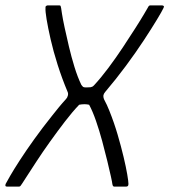

<svg xmlns="http://www.w3.org/2000/svg" viewBox="-44 -693 629 713"><path d="M347 -352Q341 -345 340 -339Q339 -333 342 -325Q348 -314 353 -303Q358 -292 362 -282Q380 -237 393 -192.5Q406 -148 415 -110Q424 -72 428.5 -45.5Q433 -19 433 -10Q433 -4 430.5 -2Q428 0 424 0H380Q378 0 376 -2Q374 -4 373 -11Q373 -14 368 -37Q363 -60 354.5 -95Q346 -130 335.5 -169Q325 -208 312.5 -244Q300 -280 287 -304Q279 -306 269.5 -306Q260 -306 250 -304Q225 -278 197 -241.5Q169 -205 141.5 -166.5Q114 -128 91.5 -93.5Q69 -59 54.5 -36.5Q40 -14 38 -11Q34 -5 32 -2.5Q30 0 26 0H-17Q-22 0 -23.5 -2Q-25 -4 -23 -10Q-20 -16 -6.5 -39.5Q7 -63 30 -98.5Q53 -134 83.5 -176.5Q114 -219 150 -264Q161 -278 174.5 -294.5Q188 -311 201 -325Q206 -330 208 -338Q210 -346 207 -352Q186 -402 170 -452.5Q154 -503 144 -547Q134 -591 129 -621.5Q124 -652 125 -663Q124 -668 127 -670.5Q130 -673 133 -673H176Q180 -673 181 -671Q182 -669 183 -663Q183 -663 186 -643Q189 -623 196 -590.5Q203 -558 212 -520Q221 -482 232.5 -444.5Q244 -407 258 -378Q260 -376 262 -373Q264 -370 268 -369Q274 -368 280 -368.5Q286 -369 292 -369Q296 -370 298.5 -371Q301 -372 305 -376Q331 -404 359 -441.5Q387 -479 412.5 -517.5Q438 -556 459 -589Q480 -622 492 -642.5Q504 -663 504 -663Q507 -669 509 -671Q511 -673 514 -673H557Q562 -673 564 -670.5Q566 -668 563 -663Q558 -652 539 -620.5Q520 -589 490.5 -544Q461 -499 424 -449Q387 -399 347 -352Z"/></svg>

Font: Glory Light
Style: Italic
Weight: 300
Italic angle: -12°
Version: Version 1.011